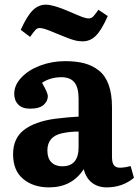

<svg xmlns="http://www.w3.org/2000/svg" viewBox="-20 -789 597 823"><path d="M335 -611.8Q330.1 -611.8 325.2 -612.3Q320.3 -612.8 316.2 -613Q312 -613.3 306.4 -614.7Q300.8 -616.2 296.6 -617.2Q292.5 -618.2 284.9 -620.8Q277.3 -623.5 272.7 -625.2Q268.1 -627 257.6 -631.1Q247.1 -635.3 240.7 -637.9Q234.4 -640.6 220.2 -646.2Q206.1 -651.9 196.8 -655.8Q164.6 -668.9 149.9 -668.9Q140.1 -668.9 132.8 -661.6Q125.5 -654.3 108.9 -630.9L68.8 -661.1Q96.7 -722.2 121.1 -745.6Q145.5 -769 176.8 -769Q207 -769 268.1 -743.2Q316.4 -722.2 332.8 -716.1Q349.1 -710 360.8 -710Q370.6 -710 378.4 -717.3Q386.2 -724.6 401.9 -747.1L441.9 -720.2Q415 -659.2 390.6 -635.5Q366.2 -611.8 335 -611.8ZM189.9 14.2Q123 14.2 79.6 -21.7Q36.1 -57.6 36.1 -127.9Q36.1 -195.8 82.3 -231.7Q128.4 -267.6 214.8 -279.8Q273.4 -287.1 316.9 -289.1V-365.2Q316.9 -413.6 299.1 -435.8Q281.2 -458 243.2 -458Q195.8 -458 160.2 -434.1Q185.1 -390.6 185.1 -377Q185.1 -356 167.2 -339.6Q149.4 -323.2 108.9 -323.2Q75.7 -323.2 58.3 -340.8Q41 -358.4 41 -387.2Q41 -423.8 71.3 -456.3Q101.6 -488.8 152.1 -507.8Q202.6 -526.9 259.8 -526.9Q306.6 -526.9 341.6 -517.6Q376.5 -508.3 404.1 -486.6Q431.6 -464.8 445.8 -425.5Q460 -386.2 460 -330.1V-115.2Q460 -83 476.3 -74Q492.7 -64.9 540 -77.1L554.2 -26.9Q505.4 14.2 437 14.2Q400.4 14.2 374.5 -5.6Q348.6 -25.4 338.9 -64Q288.6 14.2 189.9 14.2ZM247.1 -76.2Q316.9 -76.2 316.9 -158.2V-225.1Q280.3 -225.1 246.1 -217.8Q183.1 -204.1 183.1 -144Q183.1 -110.8 200.2 -93.5Q217.3 -76.2 247.1 -76.2Z"/></svg>

Font: Literata Book
Style: Bold
Weight: 700
Designer: Latin by Veronika Burian and Jose Scaglione. Greek by Irene Vlachou. Cyrillic by Vera Evstafieva
Foundry: TypeTogether
Version: Version 2.003;PS 002.003;hotconv 1.0.88;makeotf.lib2.5.64775